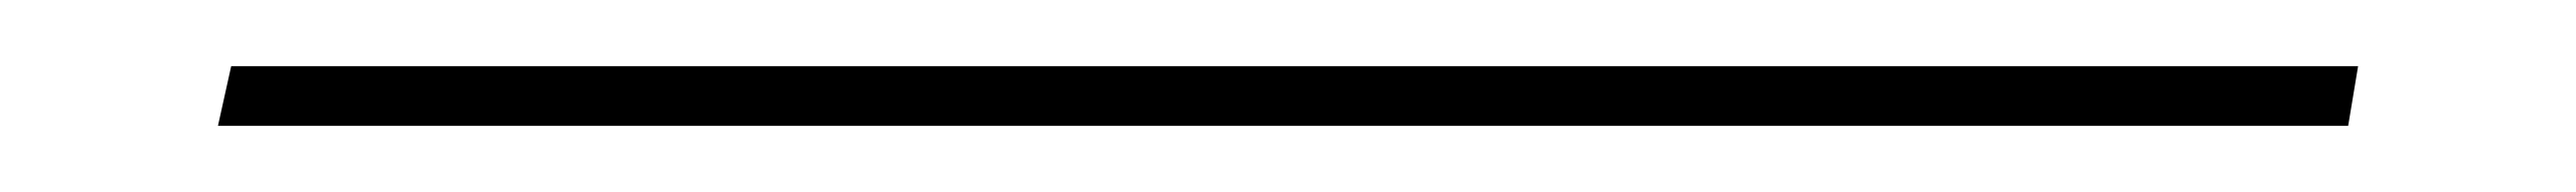

<svg xmlns="http://www.w3.org/2000/svg" viewBox="-20 50 780 58"><path d="M46 88 50 70H694L691 88Z"/></svg>

Font: Alumni Sans Thin ExtraLight
Style: Italic
Weight: 250
Italic angle: -8°
Version: Version 1.016